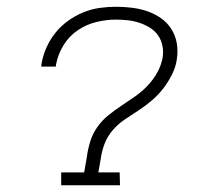

<svg xmlns="http://www.w3.org/2000/svg" viewBox="-20 -548 640 568"><path d="M161 0V-38H229L237 -84Q240 -107 247 -129.5Q254 -152 267.5 -171.5Q281 -191 300 -206.5Q319 -222 339.5 -235.5Q360 -249 380 -263Q400 -277 417 -295Q434 -313 445.5 -334Q457 -355 461 -377Q464 -395 460.5 -412.5Q457 -430 447.5 -443.5Q438 -457 423.5 -466Q409 -475 392.5 -480.5Q376 -486 358.5 -488Q341 -490 323 -490Q295 -490 265.5 -483Q236 -476 210 -458.5Q184 -441 167.5 -413.5Q151 -386 146 -358L145 -351H102L103 -360Q107 -384 117.5 -407.5Q128 -431 144 -451Q160 -471 181.5 -486.5Q203 -502 226.5 -511.5Q250 -521 274.5 -524.5Q299 -528 323 -528Q347 -528 371 -525Q395 -522 416.5 -514.5Q438 -507 456.5 -494Q475 -481 487 -462Q499 -443 503 -420Q507 -397 503 -372Q500 -350 489 -328Q478 -306 463.5 -287Q449 -268 430.5 -252Q412 -236 391.5 -222.5Q371 -209 350.5 -195.5Q330 -182 314 -163.5Q298 -145 289.5 -123Q281 -101 278 -78L271 -38H334L335 0Z"/></svg>

Font: Iosevka Etoile Extralight
Style: Italic
Weight: 200
Italic angle: -9°
Designer: Belleve Invis
Foundry: Belleve Invis
Version: Version 22.1.2; ttfautohint (v1.8.4)